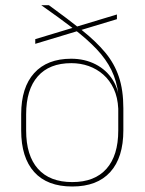

<svg xmlns="http://www.w3.org/2000/svg" viewBox="-20 -684 539 716"><path d="M249.5 11.5Q156 11.5 107.5 -42.5Q59 -96.5 59 -197.5V-258Q59 -358 107.5 -411.5Q156 -465 245.5 -465Q296 -465 336.8 -444Q377.5 -423 401.2 -384.8Q425 -346.5 425 -294.5L431.5 -291.5L421 -278.5Q419 -321 404.2 -352.8Q389.5 -384.5 365.2 -405.8Q341 -427 310.5 -437.8Q280 -448.5 246 -448.5Q164 -448.5 120.8 -399.2Q77.5 -350 77.5 -257.5V-197.5Q77.5 -104 121.5 -54.5Q165.5 -5 249.5 -5Q333 -5 377 -54.5Q421 -104 421 -197.5Q421 -227.5 421 -257.2Q421 -287 421 -317Q420.5 -320.5 420.5 -324Q420.5 -327.5 421.5 -331Q415.5 -382 395.5 -422.8Q375.5 -463.5 340.2 -500.8Q305 -538 253.8 -577.2Q202.5 -616.5 134 -664.5H162.5Q233.5 -613 285.8 -571.2Q338 -529.5 372.2 -488.5Q406.5 -447.5 423.2 -397.8Q440 -348 440 -280V-198Q440 -96.5 391.2 -42.5Q342.5 11.5 249.5 11.5ZM111.5 -520.5V-538L416 -630V-612.5Z"/></svg>

Font: Anek Gujarati Medium Thin
Style: Regular
Weight: 250
Version: Version 1.003